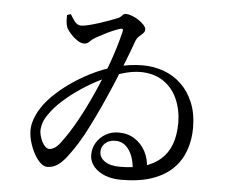

<svg xmlns="http://www.w3.org/2000/svg" viewBox="-55 -830 1109 926"><g transform="rotate(5 500.0 -366.5)"><path d="M564 33Q496 33 453 2Q410 -29 410 -75Q410 -108 426.5 -134.5Q443 -161 470.5 -177Q498 -193 533 -193Q578 -193 611 -171.5Q644 -150 663 -114.5Q682 -79 683 -36L615 -21Q614 -54 603 -84Q592 -114 571.5 -133Q551 -152 521 -152Q490 -152 471.5 -135Q453 -118 453 -93Q453 -65 479.5 -47Q506 -29 552 -29Q617 -29 666 -43Q715 -57 748.5 -86.5Q782 -116 798.5 -160.5Q815 -205 815 -266Q814 -329 791 -380.5Q768 -432 722.5 -462.5Q677 -493 612 -493Q573 -493 526 -479Q479 -465 429 -440.5Q379 -416 332.5 -385Q286 -354 247.5 -319.5Q209 -285 186 -251Q169 -228 162 -205.5Q155 -183 156 -163Q158 -147 165 -128.5Q172 -110 183 -97.5Q194 -85 205 -85Q219 -85 234 -95Q249 -105 268 -133Q298 -173 332.5 -235Q367 -297 400.5 -371.5Q434 -446 462.5 -525Q491 -604 509 -679Q511 -689 508.5 -691.5Q506 -694 496 -692Q478 -686 457 -677Q436 -668 417 -657.5Q398 -647 382 -639Q365 -629 354.5 -617.5Q344 -606 328 -606Q313 -606 295 -618Q277 -630 262.5 -646.5Q248 -663 242 -675Q236 -691 235.5 -707Q235 -723 235 -736L253 -742Q262 -726 275 -708.5Q288 -691 307 -691Q321 -691 343 -696.5Q365 -702 390.5 -710Q416 -718 439 -726.5Q462 -735 477 -741Q491 -746 499.5 -756Q508 -766 518 -766Q529 -766 546 -760Q563 -754 579 -743.5Q595 -733 606 -721Q617 -709 617 -699Q617 -688 608.5 -680Q600 -672 589 -662Q578 -652 571 -631Q558 -594 538 -543Q518 -492 494 -434.5Q470 -377 444 -320Q418 -263 392.5 -212.5Q367 -162 345 -126Q319 -85 296.5 -56Q274 -27 252 -12.5Q230 2 203 2Q187 2 170.5 -13Q154 -28 140 -53.5Q126 -79 117 -109Q108 -139 108 -169Q108 -192 117 -218.5Q126 -245 141.5 -270.5Q157 -296 176 -317Q211 -356 260.5 -393Q310 -430 369.5 -460.5Q429 -491 493.5 -508.5Q558 -526 621 -526Q674 -526 722.5 -508.5Q771 -491 808 -455.5Q845 -420 866.5 -367.5Q888 -315 888 -246Q888 -189 870.5 -138.5Q853 -88 815 -49.5Q777 -11 715 11Q653 33 564 33Z"/></g></svg>

Font: Noto Serif JP ExtraLight Medium
Style: Regular
Weight: 500
Version: Version 2.003-H1;hotconv 1.1.1;makeotfexe 2.6.0